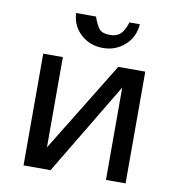

<svg xmlns="http://www.w3.org/2000/svg" viewBox="-78 -749 753 819"><g transform="rotate(10 299.0 -339.5)"><path d="M462 -679Q458 -623 418.5 -587.5Q379 -552 324 -552Q268 -552 228.5 -587.5Q189 -623 186 -679H272Q286 -640 299 -626Q312 -612 345 -612Q373 -612 389.5 -627.5Q406 -643 417 -679ZM195 0H78V-484H163V-93L403 -484H520V0H435V-400Z"/></g></svg>

Font: Play
Style: Regular
Weight: 400
Designer: Jonas Hecksher
Foundry: Jonas Hecksher, Playtypeª, e-types AS
Version: Version 1.002